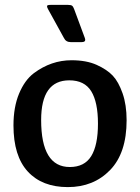

<svg xmlns="http://www.w3.org/2000/svg" viewBox="-20 -752 572 784"><path d="M35 -240Q35 -315 58 -370Q81 -425 118 -453Q189 -506 272 -506Q333 -506 375 -487Q417 -468 440.5 -443Q464 -418 480.5 -371Q497 -324 497 -261Q497 -127 429.5 -57.5Q362 12 257 12Q152 12 93.5 -51.5Q35 -115 35 -240ZM265 -70Q325 -70 352.5 -114.5Q380 -159 380 -247Q380 -335 352.5 -379.5Q325 -424 263 -424Q148 -424 148 -262Q148 -70 265 -70ZM176 -715Q172 -722 172 -727Q172 -732 186 -732H258Q270 -732 274.5 -728.5Q279 -725 283 -714L326 -598Q328 -592 328 -589Q328 -580 313 -580H269Q249 -580 241 -597Z"/></svg>

Font: Crete Round
Style: Regular
Weight: 400
Designer: Veronika Burian
Foundry: TypeTogether
Version: Version 1.001